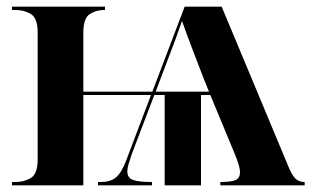

<svg xmlns="http://www.w3.org/2000/svg" viewBox="-20 -556 937 576"><path d="M16 0V-10H28Q52 -10 72.5 -22Q93 -34 93 -78V-458Q93 -502 72.5 -514Q52 -526 28 -526H16V-536H295V-526H291Q268 -526 249 -513.5Q230 -501 230 -458V-281H437L534 -536H645L845 -57Q856 -30 866.5 -20Q877 -10 894 -10V0H641V-10Q674 -10 687 -16Q700 -22 700 -39Q700 -56 686 -90L611 -271H583V0H474V-271H443L375 -93Q369 -75 365.5 -63Q362 -51 362 -42Q362 -22 379.5 -16Q397 -10 436 -10V0H274V-10H283Q311 -10 327.5 -23.5Q344 -37 358 -73L433 -271H230V0ZM447 -281H607L592 -318Q577 -357 559.5 -402.5Q542 -448 526 -493Q518 -470 507.5 -441Q497 -412 486 -384Q475 -356 467 -334Z"/></svg>

Font: Noto Serif Display SemiCondensed
Style: Bold
Weight: 700
Width: 4
Designer: Monotype Design Team
Foundry: Monotype Imaging Inc.
Version: Version 2.009